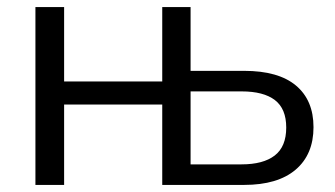

<svg xmlns="http://www.w3.org/2000/svg" viewBox="-20 -522 946 542"><path d="M80 0V-502H161V-292H438V-502H518V-322H669Q766 -322 815.5 -280.5Q865 -239 865 -163Q865 -86 814.5 -43Q764 0 669 0H438V-227H161V0ZM518 -58H662Q723 -58 755.5 -83Q788 -108 788 -162Q788 -215 756 -239.5Q724 -264 662 -264H518Z"/></svg>

Font: Mulish
Style: Regular
Weight: 400
Designer: Vernon Adams
Foundry: Vernon Adams
Version: Version 3.603; ttfautohint (v1.8.3)